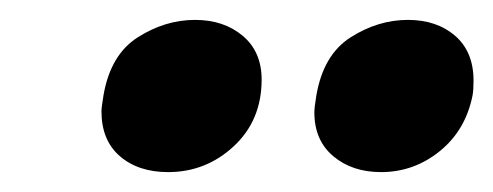

<svg xmlns="http://www.w3.org/2000/svg" viewBox="-20 -801 496 193"><path d="M84 -705Q82 -693 82 -689Q82 -660 100.5 -644Q119 -628 149 -628Q187 -628 215 -654Q243 -680 243 -721Q243 -749 224 -765Q205 -781 176 -781Q146 -781 118.5 -763.5Q91 -746 84 -705ZM298 -705Q296 -693 296 -688Q296 -660 315 -644Q334 -628 363 -628Q396 -628 422 -649Q448 -670 455 -705Q456 -710 456 -720Q456 -749 437.5 -765Q419 -781 390 -781Q360 -781 332.5 -763.5Q305 -746 298 -705Z"/></svg>

Font: Geom Bold
Style: Bold Italic
Weight: 700
Italic angle: -10°
Version: Version 1.102